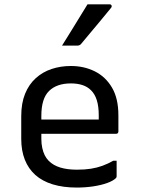

<svg xmlns="http://www.w3.org/2000/svg" viewBox="-20 -843 640 874"><path d="M302.6 -542.6Q362.5 -542.6 411.4 -518.3Q460.4 -494 489.6 -444.6Q518.9 -395.2 518.9 -318.3V-244.6Q518.9 -241.6 517.6 -239.1Q516.3 -236.6 514.1 -235.3Q511.9 -234 508.3 -234H248.5Q232.1 -234 215.3 -234Q198.4 -234 182 -234H152.2L139.4 -298.8H429.5Q429.5 -304 429.5 -308.9Q429.5 -313.7 429.5 -318.9Q429.5 -358.5 420.7 -386.8Q411.9 -415.1 393.8 -432.6Q378 -448.4 355.1 -455.8Q332.2 -463.3 302.6 -463.3Q238.3 -463.3 203.2 -428.8Q168.2 -394.4 168.2 -315.9V-211.2Q168.2 -189.1 172.2 -170.4Q176.1 -151.7 183.5 -136.6Q191 -121.6 202.1 -110.5Q222.3 -90.2 254.4 -80.4Q286.5 -70.6 330.2 -70.6Q366.2 -70.6 394 -75Q421.7 -79.4 446.5 -88.4Q471.2 -97.4 495.6 -111.4H510.9Q510.9 -92.8 510.9 -74.8Q510.9 -56.8 510.9 -40.1Q510.9 -38.1 510.2 -36.1Q509.5 -34.1 507.5 -32.1Q495.2 -19.9 468.1 -10Q441 -0.2 404.9 5.3Q368.8 10.8 329.2 10.8Q267.5 10.8 219.9 -3.8Q172.4 -18.4 140.7 -46.7Q109.1 -75.1 92.9 -116.3Q76.7 -157.5 76.7 -210.8V-314.8Q76.7 -373.3 94.2 -416.2Q111.6 -459 142.9 -487.2Q174.2 -515.5 215.3 -529.1Q256.4 -542.6 302.6 -542.6ZM378.4 -823.4Q407.8 -823.4 429.6 -823.4Q451.3 -823.4 478.6 -823.4Q485.7 -823.4 487.9 -817.8Q490 -812.2 485 -806.6Q461.2 -777.5 440.8 -752.8Q420.4 -728.2 399.1 -702.9Q377.7 -677.6 349.4 -643.4Q347.4 -640.4 342.9 -637.9Q338.4 -635.4 332.4 -635.4Q313.3 -635.4 296.5 -635.4Q279.7 -635.4 262.4 -635.4Q281.6 -665.8 300.8 -697.1Q320.1 -728.4 339.6 -760.2Q359.2 -792 378.4 -823.4Z"/></svg>

Font: Recursive Sans Linear Light
Style: Regular
Weight: 300
Version: Version 1.085